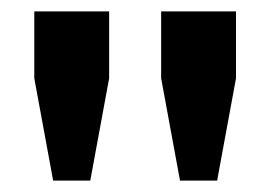

<svg xmlns="http://www.w3.org/2000/svg" viewBox="-20 -749 473 336"><path d="M73 -433 40 -612V-729H171V-612L138 -433ZM295 -433 262 -612V-729H393V-612L360 -433Z"/></svg>

Font: Mona Sans ExtraLight
Style: Bold
Weight: 700
Version: Version 2.000